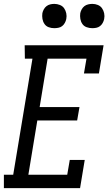

<svg xmlns="http://www.w3.org/2000/svg" viewBox="-49 -968 558 988"><path d="M-29 0V-69H19L118 -666H79L78 -735H484L460 -590H383L396 -666H196L155 -417H360L348 -348H143L97 -69H297L310 -145H387L363 0ZM426 -823Q411 -823 397 -828Q383 -833 375 -844.5Q367 -856 364.5 -870.5Q362 -885 364 -900Q366 -910 371.5 -920Q377 -930 385.5 -936.5Q394 -943 405 -945.5Q416 -948 426 -948Q441 -948 454.5 -942.5Q468 -937 476 -925.5Q484 -914 487 -899.5Q490 -885 487 -870Q485 -860 479.5 -850Q474 -840 465.5 -833.5Q457 -827 446.5 -825Q436 -823 426 -823ZM230 -823Q215 -823 201.5 -828Q188 -833 180 -844.5Q172 -856 169.5 -870.5Q167 -885 169 -900Q171 -910 176.5 -920Q182 -930 190.5 -936.5Q199 -943 209.5 -945.5Q220 -948 230 -948Q245 -948 259 -942.5Q273 -937 281 -925.5Q289 -914 292 -899.5Q295 -885 292 -870Q290 -860 284.5 -850Q279 -840 270.5 -833.5Q262 -827 251 -825Q240 -823 230 -823Z"/></svg>

Font: Iosevka QP
Style: Italic
Weight: 400
Italic angle: -9°
Designer: Belleve Invis
Foundry: Belleve Invis
Version: Version 20.0.0; ttfautohint (v1.8.4)